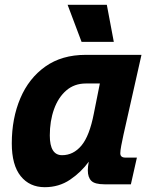

<svg xmlns="http://www.w3.org/2000/svg" viewBox="-20 -766 640 798"><path d="M166 12Q103 12 66 -34Q29 -80 29 -170Q29 -274 64.5 -357.5Q100 -441 168.5 -489.5Q237 -538 336 -538H568L493 -205Q488 -182 484 -161Q480 -140 480 -129Q480 -111 501 -111H549L524 0H414Q374 0 359.5 -14.5Q345 -29 345 -58Q345 -73 349 -94Q317 -50 271 -19Q225 12 166 12ZM238 -121Q285 -121 318.5 -161Q352 -201 370 -294L395 -419H337Q289 -419 255.5 -390Q222 -361 204.5 -312Q187 -263 187 -203Q187 -121 238 -121ZM319 -592 261 -746H424L453 -592Z"/></svg>

Font: Geist Mono ExtraBold
Style: Italic
Weight: 800
Italic angle: -12°
Monospace: yes
Designer: Basement.studio, Andrés Briganti, Mateo Zaragoza
Foundry: Basement.studio, Vercel, Andrés Briganti, Guido Ferreyra, Mateo Zaragoza
Version: Version 1.500; ttfautohint (v1.8.4.7-5d5b)